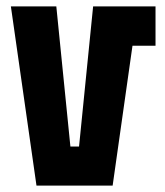

<svg xmlns="http://www.w3.org/2000/svg" viewBox="-20 -580 516 600"><path d="M94 0 14 -560H156L200 -122H227L271 -560H466V-437H394L332 0Z"/></svg>

Font: Tektur Condensed SemiBold
Style: Regular
Weight: 600
Width: 3
Designer: Adam Jagosz
Foundry: Adam Jagosz
Version: Version 1.005;gftools[0.9.30]